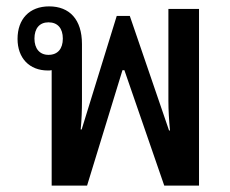

<svg xmlns="http://www.w3.org/2000/svg" viewBox="-20 -582 721 602"><path d="M142 0H253L364 -362H370L495 0H604V-554H508V-266C508 -236 510 -204 513 -173H510L387 -532H346L236 -176H233C236 -206 237 -237 237 -266V-444C237 -521 198 -562 134 -562C72 -562 35 -522 35 -460C35 -400 72 -361 130 -361C134 -361 138 -361 142 -362ZM132 -410C104 -410 88 -430 88 -461C88 -493 104 -512 132 -512C161 -512 177 -493 177 -461C177 -429 161 -410 132 -410Z"/></svg>

Font: Noto Sans Thai Looped SemiCondensed Medium
Style: Regular
Weight: 500
Width: 4
Designer: Sasikarn Vongin, Ben Mitchell
Foundry: The Fontpad Ltd
Version: Version 1.001